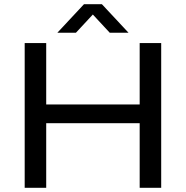

<svg xmlns="http://www.w3.org/2000/svg" viewBox="-20 -890 880 910"><path d="M97 0V-686H199V-395H642V-686H744V0H642V-306H199V0ZM252 -735 378 -870H463L589 -735H500L397 -846H443L340 -735Z"/></svg>

Font: Archivo SemiExpanded
Style: Regular
Weight: 400
Width: 6
Designer: Hector Gatti
Foundry: Omnibus-Type
Version: Version 2.001